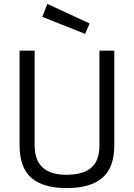

<svg xmlns="http://www.w3.org/2000/svg" viewBox="-20 -951 684 981"><path d="M157 -208Q157 -58 319 -58Q403 -58 445.5 -93.5Q488 -129 488 -208V-692H564V-210Q564 -94 502.5 -42Q441 10 321 10Q201 10 140.5 -42Q80 -94 80 -210V-692H157ZM222 -931 438 -831 415 -778 196 -865Z"/></svg>

Font: TitilliumWeb-Regular
Style: Regular
Weight: 400
Version: Version 1.001;PS 57.000;hotconv 1.0.70;makeotf.lib2.5.55311